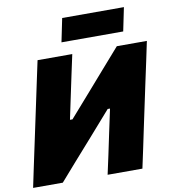

<svg xmlns="http://www.w3.org/2000/svg" viewBox="-98 -1011 984 1095"><g transform="rotate(-10 394.5 -463.0)"><path d="M4.5 0Q16.5 -57 27.5 -109.5Q38.5 -162 53.5 -231.5L105 -473.5Q120 -543.5 131.5 -598.5Q143 -653.5 156 -713H357Q344.5 -656 333 -601.5Q321.5 -546.5 306.5 -476.5L279 -346H293.5L415.5 -485Q463.5 -540 512 -595.5Q560.5 -651 615 -713H789Q776.5 -654 765 -599Q753 -544 738 -473.5L686.5 -231Q672 -162 661 -109.5Q649.5 -57 637.5 0H436Q448.5 -56.5 459.8 -109.5Q471 -162.5 485 -229L515 -369.5H501.5L375.5 -226Q318.5 -161.5 270.2 -107Q222 -52.5 176.5 0ZM308 -789.5 336 -925.5H693.5L665.5 -789.5Z"/></g></svg>

Font: Heraclito ExtraBold
Style: Italic
Weight: 800
Italic angle: -12°
Designer: Kostas Bartsokas (font) & Cristiano Sobral (main changes)
Foundry: Kostas Bartsokas (font) & Cristiano Sobral (main changes)
Version: Version 1.00;July 8, 2020;FontCreator 13.0.0.2655 64-bit